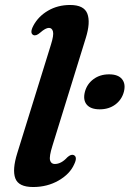

<svg xmlns="http://www.w3.org/2000/svg" viewBox="-20 -739 520 771"><path d="M324.5 -586.5 190.5 -153.5Q177 -110.5 181 -95.5Q185 -80.5 200 -80.5Q226 -80.5 250.5 -107.5Q265 -120.5 275.5 -116.5Q292.5 -109.5 278 -79.5Q261 -40.5 215.5 -14.2Q170 12 113 12Q54.5 12 41.5 -22.8Q28.5 -57.5 49.5 -124.5L184.5 -559.5Q196.5 -597.5 192.8 -612.2Q189 -627 176.5 -627Q163 -627 141.5 -608Q124.5 -593 113.5 -598.5Q98.5 -606.5 114 -636Q134 -673.5 173 -696.2Q212 -719 261.5 -719Q317.5 -719 330.8 -684Q344 -649 324.5 -586.5ZM380.5 -300Q344 -300 328.2 -319Q312.5 -338 321 -370.5Q329.5 -402 355.5 -421.2Q381.5 -440.5 418 -440.5Q454.5 -440.5 470 -421.2Q485.5 -402 477.5 -370.5Q469 -338.5 443 -319.2Q417 -300 380.5 -300Z"/></svg>

Font: Fraunces 9pt SemiBold
Style: Italic
Weight: 600
Italic angle: -16°
Version: Version 1.000;[b76b70a41]